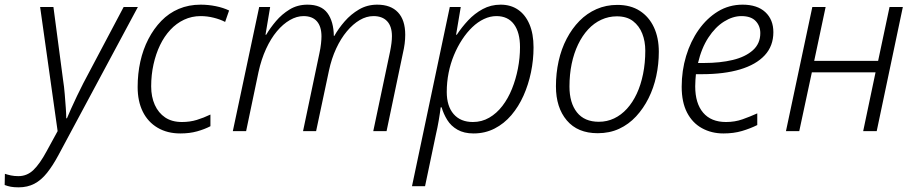

<svg xmlns="http://www.w3.org/2000/svg" viewBox="-120 -562 3914 823"><path d="M-40 241Q-60 241 -73.5 238.5Q-87 236 -100 231L-99 183Q-87 187 -73 190Q-59 193 -41 193Q-4 193 23.5 166.5Q51 140 80 86L127 0L52 -532H109L150 -222Q155 -190 157.5 -158.5Q160 -127 162 -100Q164 -73 164 -55H167Q173 -70 184.5 -95.5Q196 -121 210 -150.5Q224 -180 237 -205L410 -532H471L131 102Q107 147 82 178.5Q57 210 27.5 225.5Q-2 241 -40 241Z M653 10Q597 10 555.5 -14.5Q514 -39 492 -83.5Q470 -128 470 -189Q470 -246 481.5 -298Q493 -350 516 -394.5Q539 -439 571.5 -472.5Q604 -506 646.5 -524Q689 -542 740 -542Q773 -542 805 -535.5Q837 -529 862 -517L845 -468Q824 -479 796 -486Q768 -493 740 -493Q702 -493 669 -477.5Q636 -462 610 -434Q584 -406 566 -368.5Q548 -331 538 -286Q528 -241 528 -192Q528 -147 543.5 -112.5Q559 -78 588 -58.5Q617 -39 660 -39Q694 -39 723.5 -48Q753 -57 782 -71V-21Q757 -8 725 1Q693 10 653 10Z M878 0 991 -532H1038L1018 -413H1021Q1038 -442 1063 -471.5Q1088 -501 1121.5 -521.5Q1155 -542 1198 -542Q1257 -542 1283.5 -506Q1310 -470 1311 -408H1313Q1331 -440 1357.5 -470.5Q1384 -501 1419 -521.5Q1454 -542 1497 -542Q1555 -542 1586 -509Q1617 -476 1617 -413Q1617 -394 1614.5 -374.5Q1612 -355 1607 -334L1537 0H1480L1552 -341Q1556 -361 1558 -377Q1560 -393 1560 -407Q1560 -449 1539.5 -471Q1519 -493 1481 -493Q1451 -493 1422 -476Q1393 -459 1367 -428Q1341 -397 1321 -354Q1301 -311 1290 -259L1235 0H1179L1249 -333Q1254 -356 1256 -375Q1258 -394 1258 -406Q1258 -448 1238.5 -470.5Q1219 -493 1181 -493Q1152 -493 1122.5 -476Q1093 -459 1067 -428Q1041 -397 1020.5 -352.5Q1000 -308 988 -253L935 0Z M1646 236 1808 -532H1855L1835 -413H1838Q1859 -445 1886.5 -474.5Q1914 -504 1949 -523Q1984 -542 2026 -542Q2069 -542 2100.5 -520.5Q2132 -499 2149.5 -458Q2167 -417 2167 -359Q2167 -305 2156 -252Q2145 -199 2124 -152Q2103 -105 2072 -68.5Q2041 -32 2000 -11Q1959 10 1910 10Q1869 10 1841 -6Q1813 -22 1797 -48Q1781 -74 1773 -102H1769Q1766 -77 1760.5 -45Q1755 -13 1749 12L1702 236ZM1907 -39Q1945 -39 1977 -57.5Q2009 -76 2033.5 -108Q2058 -140 2074.5 -181Q2091 -222 2100 -268Q2109 -314 2109 -360Q2109 -423 2083 -458Q2057 -493 2008 -493Q1981 -493 1954.5 -480.5Q1928 -468 1904.5 -445.5Q1881 -423 1861 -392.5Q1841 -362 1826 -326Q1811 -290 1803 -250Q1795 -210 1795 -168Q1795 -107 1824.5 -73Q1854 -39 1907 -39Z M2442 9Q2356 9 2309.5 -46Q2263 -101 2263 -192Q2263 -248 2274.5 -300Q2286 -352 2309 -396Q2332 -440 2364 -472.5Q2396 -505 2437 -523Q2478 -541 2526 -541Q2583 -541 2622.5 -515.5Q2662 -490 2683 -445Q2704 -400 2704 -340Q2704 -287 2693 -236Q2682 -185 2660 -141Q2638 -97 2606.5 -63Q2575 -29 2534 -10Q2493 9 2442 9ZM2447 -40Q2482 -40 2512.5 -54.5Q2543 -69 2567.5 -96Q2592 -123 2609.5 -160.5Q2627 -198 2636.5 -245Q2646 -292 2646 -345Q2646 -385 2633 -418Q2620 -451 2593.5 -471.5Q2567 -492 2524 -492Q2489 -492 2457.5 -477.5Q2426 -463 2401 -436Q2376 -409 2358 -371.5Q2340 -334 2330.5 -288.5Q2321 -243 2321 -191Q2321 -121 2353 -80.5Q2385 -40 2447 -40Z M2981 10Q2930 10 2889 -12.5Q2848 -35 2825 -79.5Q2802 -124 2802 -190Q2802 -259 2821 -322Q2840 -385 2875 -434.5Q2910 -484 2957.5 -513Q3005 -542 3063 -542Q3126 -542 3160.5 -510Q3195 -478 3195 -424Q3195 -365 3158 -325Q3121 -285 3052.5 -264.5Q2984 -244 2888 -244H2863Q2862 -233 2861 -219.5Q2860 -206 2860 -192Q2860 -119 2894 -79Q2928 -39 2992 -39Q3030 -39 3062.5 -50.5Q3095 -62 3126 -76V-26Q3096 -11 3060.5 -0.5Q3025 10 2981 10ZM2898 -292Q2967 -292 3021 -305Q3075 -318 3107 -346.5Q3139 -375 3139 -420Q3139 -451 3119 -472Q3099 -493 3058 -493Q3021 -493 2983.5 -469.5Q2946 -446 2916.5 -401Q2887 -356 2872 -292Z M3249 0 3362 -532H3419L3370 -301H3644L3693 -532H3750L3638 0H3580L3633 -252H3360L3306 0Z"/></svg>

Font: Noto Sans Display Light
Style: Italic
Weight: 300
Italic angle: -12°
Designer: Monotype Design Team
Foundry: Monotype Imaging Inc.
Version: Version 2.003